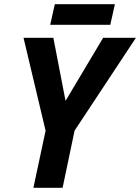

<svg xmlns="http://www.w3.org/2000/svg" viewBox="-20 -894 667 914"><path d="M197 -272 92 -714H234L292 -414L471 -714H627L335 -272L278 0H139ZM241 -874H527L505 -776H219Z"/></svg>

Font: Noto Sans Display
Style: Bold Italic
Weight: 700
Italic angle: -12°
Designer: Monotype Design team
Foundry: Monotype Imaging Inc.
Version: Version 1.000